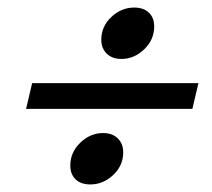

<svg xmlns="http://www.w3.org/2000/svg" viewBox="-20 -556 561 508"><path d="M248 -451Q248 -486 274.5 -511Q301 -536 335 -536Q360 -536 374 -522.5Q388 -509 388 -486Q388 -451 361.5 -425.5Q335 -400 301 -400Q277 -400 262.5 -414Q248 -428 248 -451ZM65 -336H505L489 -268H49ZM166 -118Q166 -153 192.5 -178.5Q219 -204 253 -204Q277 -204 291.5 -190Q306 -176 306 -153Q306 -118 279.5 -93Q253 -68 219 -68Q194 -68 180 -81.5Q166 -95 166 -118Z"/></svg>

Font: Srisakdi
Style: Bold
Weight: 700
Designer: Cadson Demak Co.,Ltd.
Foundry: Cadson Demak Co.,Ltd.
Version: Version 1.000